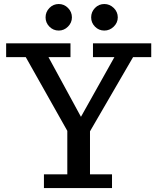

<svg xmlns="http://www.w3.org/2000/svg" viewBox="-20 -955 799 975"><path d="M203.1 0V-69.8H321.8V-290.5L110.8 -665H11.2V-734.9H337.9V-665H226.1L391.1 -361.8L561 -665H452.1V-734.9H748V-665H655.8L437 -288.1V-69.8H548.8V0ZM509.8 -799.8Q481.9 -799.8 462.4 -819.6Q442.9 -839.4 442.9 -866.7Q442.9 -894.5 462.4 -914.6Q481.9 -934.6 509.8 -934.6Q537.1 -934.6 557.6 -914.6Q578.1 -894.5 578.1 -866.7Q578.1 -839.8 557.6 -819.8Q537.1 -799.8 509.8 -799.8ZM278.3 -799.8Q250.5 -799.8 231 -819.6Q211.4 -839.4 211.4 -866.7Q211.4 -894.5 231 -914.6Q250.5 -934.6 278.3 -934.6Q305.7 -934.6 325.4 -914.6Q345.2 -894.5 345.2 -866.7Q345.2 -839.8 325.2 -819.8Q305.2 -799.8 278.3 -799.8Z"/></svg>

Font: Trocchi
Style: Regular
Weight: 400
Designer: Vernon Adams
Foundry: Vernon Adams
Version: Version 1.101; ttfautohint (v1.8.4.7-5d5b);gftools[0.9.27]